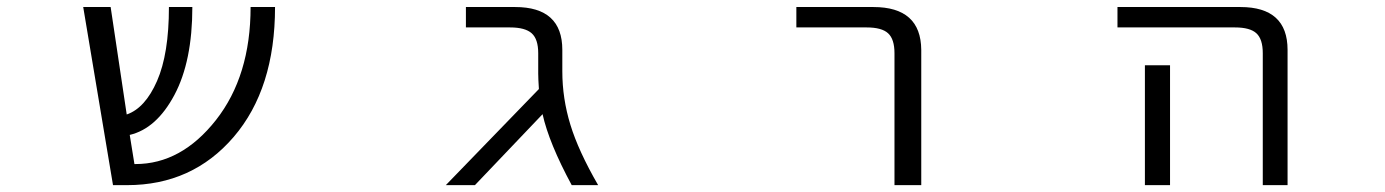

<svg xmlns="http://www.w3.org/2000/svg" viewBox="-20 -540 4040 560"><path d="M782.2 -519.5Q782.2 -281.2 661.6 -140.6Q541 0 350.6 0H309.6L222.7 -519.5H302.7L349.6 -206.1Q403.3 -224.6 438 -303.7Q472.7 -382.8 472.7 -519.5H541Q541 -361.3 488.8 -263.2Q436.5 -165 358.4 -146.5L372.1 -61.5H375Q508.8 -61.5 609.9 -189.9Q710.9 -318.4 710.9 -519.5Z M1620.1 -332Q1620.1 -252.9 1643.6 -176.3Q1667 -99.6 1724.6 0H1647.5Q1581.1 -123 1562.5 -207L1365.2 0H1280.3L1551.8 -280.3Q1549.8 -310.5 1549.8 -325.2V-384.8Q1549.8 -425.8 1530.8 -442.9Q1511.7 -460 1467.8 -460H1338.9V-519.5H1482.4Q1620.1 -519.5 1620.1 -394.5Z M2302.7 -460V-519.5H2527.3Q2666 -519.5 2667 -394.5V0H2588.9V-384.8Q2588.9 -425.8 2570.3 -442.9Q2551.8 -460 2507.8 -460Z M3392.6 -349.6V-73.2V0H3319.3V-73.2V-349.6ZM3239.3 -460V-519.5H3597.7Q3735.4 -519.5 3735.4 -394.5V0H3663.1V-384.8Q3663.1 -425.8 3644.5 -442.9Q3626 -460 3582 -460Z"/></svg>

Font: Gen Shin Gothic Monospace Normal
Style: Regular
Weight: 350
Designer: [Source Han Sans]
Ryoko NISHIZUKA  (kana & ideographs); Paul D. Hunt (Latin, Greek & Cyrillic); Wenlong ZHANG  (bopomofo
Version: Version 1.002.20150607